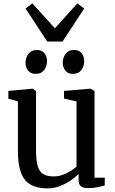

<svg xmlns="http://www.w3.org/2000/svg" viewBox="-20 -1082 670 1114"><path d="M491 9.5Q463.5 9.5 449.8 -1Q436 -11.5 436 -38V-72.5Q417.5 -53.5 389 -34.2Q360.5 -15 326.5 -2Q292.5 11 257 11Q163 11 123.5 -39.8Q84 -90.5 84 -204.5V-493.5L28.5 -509.5V-554.5L169 -567.5H170L189 -554.5V-211.5Q189 -157 197.5 -123.2Q206 -89.5 228 -74Q250 -58.5 291 -58.5Q320 -58.5 345.2 -68Q370.5 -77.5 390.8 -90.5Q411 -103.5 424 -115V-493.5L351.5 -510V-554.5L504 -567.5H505.5L528.5 -554.5V-51H588L587.5 -5.5Q570 -1.5 546.2 4Q522.5 9.5 491 9.5ZM186 -653.5Q158 -653.5 143 -672.5Q128 -691.5 128 -718Q128 -746.5 144.8 -769.2Q161.5 -792 194 -792H195Q223 -792 238 -773Q253 -754 253 -727.5Q253 -699 236.5 -676.2Q220 -653.5 187 -653.5ZM402 -653.5Q374 -653.5 359 -672.5Q344 -691.5 344 -718Q344 -746.5 360.5 -769.2Q377 -792 409.5 -792H410.5Q439 -792 453.8 -773Q468.5 -754 468.5 -727.5Q468.5 -699 452.2 -676.2Q436 -653.5 403 -653.5ZM254 -841 128.5 -1032.5 167.5 -1062.5 298.5 -918 429 -1062.5 468.5 -1032.5 343 -841Z"/></svg>

Font: Merriweather Light 18pt
Style: Regular
Weight: 400
Version: Version 2.100